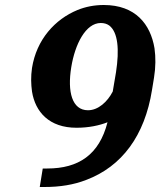

<svg xmlns="http://www.w3.org/2000/svg" viewBox="-20 -741 642 768"><path d="M108 -469C103 -435 104 -404 108 -375C121 -293 177 -230 286 -230C335 -230 377 -239 410 -252C377 -122 294 -67 169 -67H151L139 7H158C220 7 275 -2 324 -21C468 -75 559 -199 588 -381L596 -430C603 -473 603 -512 598 -548C582 -644 522 -721 395 -721C357 -721 322 -714 290 -701C200 -664 126 -583 108 -469ZM265 -472C280 -565 323 -649 383 -649C396 -649 407 -646 417 -639C452 -612 458 -543 444 -452L431 -375C410 -334 373 -300 332 -300C268 -300 249 -374 265 -472Z"/></svg>

Font: Aerodynamic
Style: BdObl
Weight: 500
Designer: Google
Version: Version 2.000980; 2014